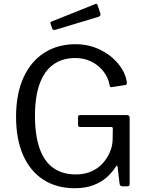

<svg xmlns="http://www.w3.org/2000/svg" viewBox="-20 -986 779 1016"><path d="M375 10Q279 10 209 -35.5Q139 -81 102 -165.5Q65 -250 65 -368Q65 -489 104 -575Q143 -661 214 -706.5Q285 -752 379 -752Q449 -752 507.5 -724Q566 -696 604.5 -650Q643 -604 651 -552Q652 -544 650.5 -541Q649 -538 643 -536L571 -525Q566 -524 563.5 -526.5Q561 -529 560 -535Q553 -575 528 -607.5Q503 -640 464.5 -659.5Q426 -679 378 -679Q310 -679 262 -644.5Q214 -610 189.5 -541.5Q165 -473 165 -374Q165 -270 189.5 -200.5Q214 -131 262.5 -97Q311 -63 380 -63Q429 -63 465 -79.5Q501 -96 525 -123.5Q549 -151 562 -182.5Q575 -214 576 -244L577 -304Q579 -314 567 -314H404Q398 -314 395.5 -316.5Q393 -319 393 -325V-368Q393 -377 403 -377H651Q658 -377 662 -373.5Q666 -370 666 -364V-13Q666 -6 663 -3Q660 0 654 0H631Q624 0 619.5 -2Q615 -4 613 -12L602 -105Q601 -109 598.5 -109Q596 -109 593 -104Q574 -74 545 -48Q516 -22 474 -6Q432 10 375 10ZM496 -960 511 -915Q515 -902 501 -897L272 -828Q265 -827 261.5 -828.5Q258 -830 256 -836L248 -858Q244 -869 253 -872L485 -965Q493 -968 496 -960Z"/></svg>

Font: Libre Franklin
Style: Regular
Weight: 400
Designer: Pablo Impallari, Rodrigo Fuenzalida, Nhung Nguyen
Foundry: Impallari Type
Version: Version 3.000